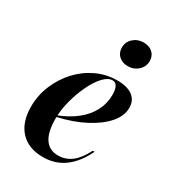

<svg xmlns="http://www.w3.org/2000/svg" viewBox="-158 -713 735 814"><g transform="rotate(30 209.5 -305.5)"><path d="M177.4 11.3Q106.5 11.3 66.9 -31Q27.4 -73.4 27.4 -149.2Q27.4 -204.8 48.4 -255.2Q69.4 -305.6 105.6 -344.8Q141.9 -383.9 189.1 -406Q236.3 -428.2 289.5 -428.2Q338.7 -428.2 364.9 -408.5Q391.1 -388.7 391.1 -352.4Q391.1 -312.9 359.3 -276.2Q327.4 -239.5 271 -210.1Q214.5 -180.6 138.7 -163.7V-171Q191.1 -191.1 227.4 -220.2Q263.7 -249.2 282.7 -285.9Q301.6 -322.6 301.6 -363.7Q301.6 -391.1 294 -404.8Q286.3 -418.5 271.8 -418.5Q250 -418.5 227.4 -394.4Q204.8 -370.2 185.9 -330.6Q166.9 -291.1 154.8 -245.2Q142.7 -199.2 142.7 -156.5Q142.7 -91.1 164.9 -58.9Q187.1 -26.6 229.8 -26.6Q266.1 -26.6 295.2 -48.8Q324.2 -71 347.6 -117.7H356.5Q325.8 -54 281.5 -21.4Q237.1 11.3 177.4 11.3ZM296 -502.4Q269.4 -502.4 252.4 -518.1Q235.5 -533.9 235.5 -558.9Q235.5 -586.3 256 -604.8Q276.6 -623.4 305.6 -623.4Q333.1 -623.4 350 -608.1Q366.9 -592.7 366.9 -567.7Q366.9 -540.3 346.4 -521.4Q325.8 -502.4 296 -502.4Z"/></g></svg>

Font: Playfair 144pt
Style: Bold Italic
Weight: 700
Italic angle: -15.6°
Designer: Claus Eggers Sørensen
Foundry: Claus Eggers Sørensen
Version: Version 2.203